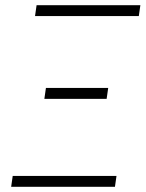

<svg xmlns="http://www.w3.org/2000/svg" viewBox="-20 -720 561 740"><path d="M29 -42H429L423 0H23ZM157 -381H397L391 -339H151ZM121 -700H521L515 -658H115Z"/></svg>

Font: Retni Sans Light
Style: Italic
Weight: 300
Italic angle: -8°
Designer: Vitaly Kuzmin
Foundry: ParaType Ltd.
Version: Version 1.00;June 10, 2019;FontCreator 11.5.0.2425 64-bit; t